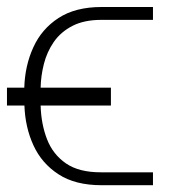

<svg xmlns="http://www.w3.org/2000/svg" viewBox="-47 -540 484 551"><path d="M244.3 -45.5H392V-8.5H244.3Q169 -8.5 120.9 -39.8Q72.8 -71 49 -122.9Q25.2 -174.7 23.1 -237.2H-27V-288.4H22.7Q24.5 -351.2 48.5 -403.9Q72.4 -456.7 120.9 -488.3Q169.4 -519.9 244.3 -519.9H392V-483H244.3Q194.2 -483 160.7 -465.6Q127.1 -448.2 107.4 -419.6Q87.7 -391 79 -356.7Q70.3 -322.4 69.6 -288.4H271.3V-237.2H69.6Q71 -184.3 87.9 -140.6Q104.8 -96.9 142.4 -71Q180 -45.1 244.3 -45.5Z"/></svg>

Font: Inter Thin BETA
Style: Regular
Weight: 100
Designer: Rasmus Andersson
Foundry: rsms
Version: Version 3.011;git-f93a4a705